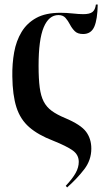

<svg xmlns="http://www.w3.org/2000/svg" viewBox="-20 -603 473 841"><path d="M34 -268Q33 -324 42 -374Q51 -424 74.5 -463Q98 -502 139 -524.5Q180 -547 245 -547Q271 -547 298.5 -544Q326 -541 345 -541Q373 -541 385 -550.5Q397 -560 400 -583H408Q407 -518 393 -486Q379 -454 344 -454Q320 -454 307.5 -466.5Q295 -479 286.5 -495.5Q278 -512 267 -524.5Q256 -537 236 -537Q194 -537 171.5 -483.5Q149 -430 149 -315Q149 -257 154 -219.5Q159 -182 171.5 -158Q184 -134 206.5 -117.5Q229 -101 265 -86Q334 -57 357 -26Q380 5 380 48Q380 98 349 138.5Q318 179 274 218L268 211Q298 179 311.5 154.5Q325 130 325 106Q325 75 298.5 56Q272 37 212 13Q147 -12 108 -46Q69 -80 52 -133Q35 -186 34 -268Z"/></svg>

Font: Noto Serif Display ExtraCondensed SemiBold
Style: Regular
Weight: 600
Width: 2
Designer: Monotype Design Team
Foundry: Monotype Imaging Inc.
Version: Version 2.009